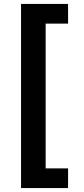

<svg xmlns="http://www.w3.org/2000/svg" viewBox="-20 -817 425 976"><path d="M87 139V-797H326V-697H212V39H326V139Z"/></svg>

Font: Afrihost Sans Med
Style: Regular
Weight: 500
Designer: Afrihost SP Pty Ltd
Version: Version 1.000